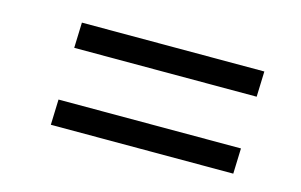

<svg xmlns="http://www.w3.org/2000/svg" viewBox="-46 -519 673 430"><g transform="rotate(15 291.0 -303.5)"><path d="M92 -184 94 -243H517L515 -184ZM98 -364 100 -423H523L521 -364Z"/></g></svg>

Font: Literata 18pt
Style: Italic
Weight: 400
Italic angle: -2°
Designer: Latin by Veronika Burian and Jose Scaglione. Greek by Irene Vlachou. Cyrillic by Vera Evstafieva
Foundry: TypeTogether
Version: Version 3.103;gftools[0.9.29]